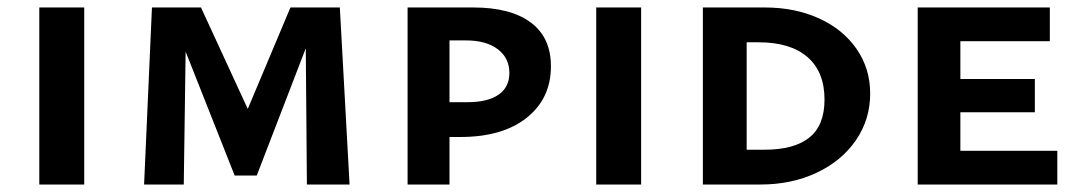

<svg xmlns="http://www.w3.org/2000/svg" viewBox="-20 -493 2883 513"><path d="M85 -473H205V0H85Z M800 0 797 -364 666 -24H607L476 -355L471 0H365L386 -473H517L642 -202L756 -473H888L914 0Z M1452 -316Q1452 -230 1387.5 -178.5Q1323 -127 1210 -127H1181V0H1069V-473H1245Q1344 -473 1398 -433Q1452 -393 1452 -316ZM1341 -298Q1341 -338 1310 -361.5Q1279 -385 1225 -385H1181V-220H1230Q1283 -220 1312 -240Q1341 -260 1341 -298Z M1573 -473H1693V0H1573Z M1858 0V-473H2024Q2104 -473 2168 -444Q2232 -415 2268.5 -362.5Q2305 -310 2305 -243Q2305 -174 2267 -118.5Q2229 -63 2162 -31.5Q2095 0 2012 0ZM2007 -380H1975V-93H2023Q2102 -93 2142.5 -125.5Q2183 -158 2183 -227Q2183 -301 2137.5 -340.5Q2092 -380 2007 -380Z M2805 -90V0H2432V-473H2785V-383H2546V-282H2745V-193H2546V-90Z"/></svg>

Font: Ysabeau SC
Style: Bold
Weight: 700
Designer: Christian Thalmann (Catharsis Fonts)
Version: Version 0.003